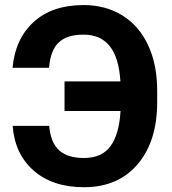

<svg xmlns="http://www.w3.org/2000/svg" viewBox="-20 -741 690 770"><path d="M177.2 -236.3Q183.6 -167.5 217.8 -137.5Q252 -107.4 316.9 -107.4Q388.7 -107.4 423.3 -155Q458 -202.6 463.4 -295.9H238.8V-414.6H462.9Q457 -509.8 420.2 -555.9Q383.3 -602.1 314.9 -602.1Q248.5 -602.1 215.3 -570.6Q182.1 -539.1 176.8 -469.2H30.3Q41 -585.9 115.5 -653.3Q189.9 -720.7 314.9 -720.7Q403.8 -720.7 470.9 -679Q538.1 -637.2 574.2 -559.3Q610.4 -481.4 610.4 -377.9V-331.5Q610.4 -174.3 532 -82.3Q453.6 9.8 316.9 9.8Q190.9 9.8 115 -56.9Q39.1 -123.5 30.8 -236.3Z"/></svg>

Font: Roboto
Style: Bold
Weight: 700
Designer: Google
Version: Version 2.134; 2016; ttfautohint (v1.6)